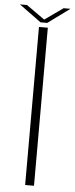

<svg xmlns="http://www.w3.org/2000/svg" viewBox="-82 -919 371 950"><g transform="rotate(5 103.5 -444.0)"><path d="M81 0H125V-785H81ZM86.5 -808.5H120L228.5 -888H194.5L103.5 -823.5L12.5 -888H-22.5Z"/></g></svg>

Font: Anybody SemiExpanded ExtraLight
Style: Regular
Weight: 250
Width: 6
Version: Version 1.113;gftools[0.9.25]